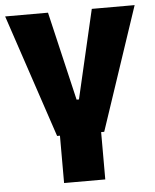

<svg xmlns="http://www.w3.org/2000/svg" viewBox="-52 -564 651 808"><g transform="rotate(-5 273.5 -160.0)"><path d="M174 0H186V200H360V0H373L547 -520H366L279 -145H269L181 -520H0Z"/></g></svg>

Font: Fixel Text ExtraBold
Style: Regular
Weight: 800
Width: 4
Designer: AlfaBravo + MacPaw
Foundry: Kyrylo Tkachov, Marchela Mozhyna, Serhii Makarenko, Maria Weinstein, Zakhar Kryvoshyya
Version: Version 1.211